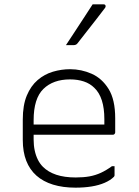

<svg xmlns="http://www.w3.org/2000/svg" viewBox="-20 -855 640 885"><path d="M303 -536Q355 -536 402.5 -515Q450 -494 480.5 -445Q511 -396 511 -310V-245Q511 -242 509.5 -239.5Q508 -237 506 -235.5Q504 -234 500 -234H212Q196 -234 180 -234Q164 -234 148 -234H129L107 -281H461Q461 -287 461 -293.5Q461 -300 461 -306Q461 -356 449.5 -392Q438 -428 415 -450Q395 -470 366.5 -479.5Q338 -489 303 -489Q225 -489 180 -445Q135 -401 135 -301V-212Q135 -185 140 -161.5Q145 -138 154.5 -119Q164 -100 178 -86Q202 -62 239.5 -49.5Q277 -37 329 -37Q365 -37 392.5 -42Q420 -47 445 -58.5Q470 -70 496 -89H508Q508 -77 508 -66.5Q508 -56 508 -48Q508 -46 507.5 -44Q507 -42 505 -40Q489 -24 462.5 -12.5Q436 -1 402 4.5Q368 10 328 10Q270 10 224.5 -4Q179 -18 148 -45.5Q117 -73 101 -114Q85 -155 85 -210V-304Q85 -370 103.5 -414.5Q122 -459 153.5 -486Q185 -513 224 -524.5Q263 -536 303 -536ZM407 -835Q424 -835 433.5 -835Q443 -835 457 -835Q465 -835 466.5 -829Q468 -823 463 -817Q440 -787 421.5 -763Q403 -739 383.5 -714.5Q364 -690 337 -655Q335 -652 330.5 -649.5Q326 -647 320 -647Q310 -647 301.5 -647Q293 -647 284 -647Q304 -677 324.5 -708.5Q345 -740 366 -772Q387 -804 407 -835Z"/></svg>

Font: Recursive Light
Style: Regular
Weight: 300
Version: Version 1.085